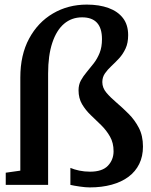

<svg xmlns="http://www.w3.org/2000/svg" viewBox="-20 -805 657 836"><path d="M370.5 11Q352.5 11 326.8 7.2Q301 3.5 286.5 0V-74Q302.5 -67 325 -62.2Q347.5 -57.5 372 -57.5Q425.5 -57.5 450 -83.5Q474.5 -109.5 474.5 -146.5Q474.5 -183 459 -210.2Q443.5 -237.5 420.8 -259.8Q398 -282 375.2 -303.8Q352.5 -325.5 337.2 -351.5Q322 -377.5 322 -412Q322 -436 332.2 -454.8Q342.5 -473.5 357.5 -491.2Q372.5 -509 388 -529Q403.5 -549 413.8 -574.5Q424 -600 424 -634.5Q424 -682.5 402.2 -706Q380.5 -729.5 337.5 -729.5Q292 -729.5 259 -701.5Q226 -673.5 207.8 -618.8Q189.5 -564 189.5 -485V0H5V-53L68.5 -62V-467.5Q68.5 -566 106.8 -637Q145 -708 210.8 -746.5Q276.5 -785 358 -785Q412 -785 452.5 -770.2Q493 -755.5 515.5 -726.2Q538 -697 538 -652Q538 -618 526.8 -593.8Q515.5 -569.5 498.8 -551.2Q482 -533 465.2 -517.5Q448.5 -502 437 -485.5Q425.5 -469 425.5 -447.5Q425.5 -422.5 443.5 -401.2Q461.5 -380 487.8 -357.8Q514 -335.5 540.2 -309.2Q566.5 -283 584.5 -248.5Q602.5 -214 602.5 -167Q602.5 -124 586.2 -91Q570 -58 539.5 -35.2Q509 -12.5 466.2 -0.8Q423.5 11 370.5 11Z"/></svg>

Font: Merriweather 20pt SemiBold
Style: Regular
Weight: 600
Version: Version 2.100